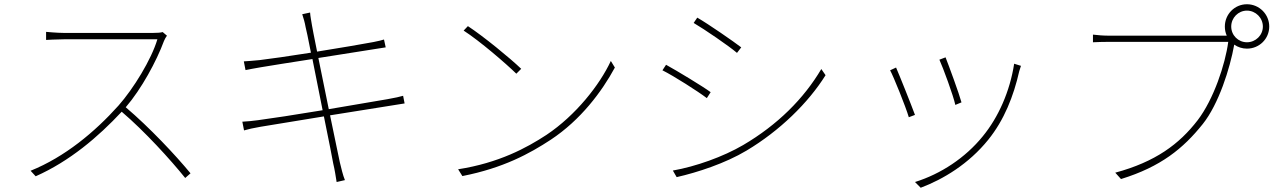

<svg xmlns="http://www.w3.org/2000/svg" viewBox="-20 -828 6010 904"><path d="M746 -677C735 -674 721 -673 700 -673H281C249 -673 197 -678 197 -678V-640C197 -640 251 -643 281 -643H721C693 -548 608 -410 538 -331C426 -206 285 -89 124 -24L148 2C308 -69 442 -183 553 -302C661 -210 783 -76 852 10L877 -12C806 -98 685 -227 572 -323C646 -409 717 -540 752 -635C754 -641 762 -655 766 -660Z M1878 -377C1862 -372 1842 -368 1804 -361C1748 -351 1640 -333 1528 -314L1479 -555L1745 -597C1768 -601 1788 -604 1796 -605L1788 -642C1778 -639 1765 -635 1738 -630C1689 -621 1581 -602 1473 -585C1459 -653 1450 -702 1449 -708C1446 -728 1441 -751 1440 -769L1403 -761C1409 -743 1415 -723 1419 -700C1421 -694 1431 -647 1444 -580C1343 -564 1246 -550 1202 -545C1170 -542 1147 -540 1128 -539L1136 -498C1151 -501 1176 -506 1206 -511C1252 -519 1349 -534 1451 -550C1465 -479 1483 -391 1499 -309C1373 -288 1248 -269 1194 -262C1173 -259 1142 -256 1121 -255L1129 -214C1150 -220 1171 -225 1206 -231C1259 -240 1381 -260 1505 -280C1528 -167 1547 -72 1549 -58C1556 -29 1560 -2 1565 29L1604 20C1594 -4 1587 -36 1580 -64C1577 -76 1558 -171 1534 -285C1642 -302 1748 -319 1810 -329C1847 -335 1870 -339 1885 -341Z M2183 -705 2163 -684C2239 -635 2362 -529 2411 -481L2434 -504C2382 -554 2255 -658 2183 -705ZM2137 -31 2157 1C2350 -37 2474 -105 2573 -170C2714 -263 2814 -397 2875 -510L2856 -541C2804 -429 2691 -285 2553 -193C2460 -132 2329 -61 2137 -31Z M3263 -745 3246 -720C3297 -690 3410 -613 3450 -579L3470 -605C3435 -632 3315 -715 3263 -745ZM3148 -25 3166 6C3263 -16 3395 -59 3495 -119C3651 -212 3786 -344 3867 -474L3847 -503C3765 -364 3641 -240 3479 -145C3385 -90 3256 -44 3148 -25ZM3116 -523 3099 -497C3153 -470 3266 -398 3308 -366L3326 -394C3291 -420 3167 -495 3116 -523Z M4432 -558 4403 -547C4420 -510 4469 -377 4478 -334L4507 -346C4496 -387 4447 -520 4432 -558ZM4755 -528C4735 -398 4681 -276 4607 -186C4525 -85 4410 -9 4288 29L4315 56C4421 16 4541 -56 4633 -170C4708 -263 4752 -374 4779 -493C4781 -499 4784 -510 4787 -518ZM4199 -510 4171 -497C4186 -470 4244 -327 4259 -276L4288 -287C4270 -336 4214 -476 4199 -510Z M5851 -629C5810 -629 5777 -662 5777 -703C5777 -744 5810 -778 5851 -778C5892 -778 5926 -744 5926 -703C5926 -662 5892 -629 5851 -629ZM5747 -660H5207C5174 -660 5151 -662 5126 -665V-629C5151 -630 5172 -631 5206 -631H5763C5749 -525 5694 -360 5619 -262C5532 -149 5420 -66 5231 -15L5258 15C5446 -43 5551 -129 5643 -244C5718 -338 5771 -505 5791 -617V-618C5808 -606 5829 -599 5851 -599C5909 -599 5956 -645 5956 -703C5956 -761 5909 -808 5851 -808C5793 -808 5747 -761 5747 -703C5747 -688 5750 -673 5756 -660Z"/></svg>

Font: Genne Gothic ExtraLight
Style: Regular
Weight: 250
Designer: Ryoko NISHIZUKA (kana & ideographs); Paul D. Hunt (Latin, Greek & Cyrillic); Wenlong ZHANG (bopomofo); Sandoll Communica
Foundry: Adobe Systems Incorporated
Version: Version 1.004;PS 1.004;hotconv 16.6.51;makeotf.lib2.5.65220